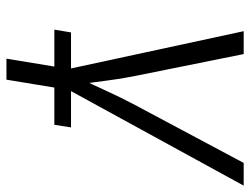

<svg xmlns="http://www.w3.org/2000/svg" viewBox="-112 -474 790 607"><g transform="rotate(90 283.5 -171.0)"><path d="M199.2 10.7 79.1 -545.9H151.4L220.7 -202.6Q230 -156.7 235.6 -110.8Q241.2 -64.9 248.5 -21.5H225.1Q246.6 -64.9 267.3 -110.8Q288.1 -156.7 312.5 -202.6L495.6 -545.9H567.4L262.7 10.7ZM166 204.1 200.2 -3.9H266.6L232.4 204.1ZM74.2 52.7 83 0H383.3L375 52.7Z"/></g></svg>

Font: Inter Light
Style: Italic
Weight: 300
Italic angle: -9.3988°
Designer: Rasmus Andersson
Foundry: rsms
Version: Version 4.001;git-66647c0bb